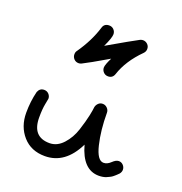

<svg xmlns="http://www.w3.org/2000/svg" viewBox="-116 -732 793 835"><g transform="rotate(20 280.0 -315.0)"><path d="M491 -90Q503 -90 511.5 -81Q520 -72 520 -60Q520 -50 513 -41L510 -38Q508 -36 505.5 -33.5Q503 -31 498.5 -27Q494 -23 489.5 -19.5Q485 -16 478 -12.5Q471 -9 464 -6Q457 -3 448 -1.5Q439 0 430 0Q355 0 326 -106Q274 0 180 0Q116 0 78 -43Q40 -86 40 -150Q40 -202 52 -250Q60 -270 80 -270Q93 -270 101.5 -261Q110 -252 110 -240Q110 -238 105 -213.5Q100 -189 100 -150Q100 -60 180 -60Q215 -60 242.5 -90Q270 -120 283.5 -162Q297 -204 303 -232.5Q309 -261 310 -274Q312 -284 320 -292Q328 -300 340 -300Q352 -300 361 -291Q370 -282 370 -270Q370 -189 385.5 -124.5Q401 -60 430 -60Q447 -60 462.5 -75Q478 -90 491 -90ZM250 -630Q263 -630 271.5 -621Q280 -612 280 -600Q280 -583 259 -539Q366 -601 397 -617Q403 -620 410 -620Q422 -620 431 -611.5Q440 -603 440 -590Q440 -578 431 -569Q370 -508 348 -441Q341 -420 320 -420Q307 -420 298.5 -429Q290 -438 290 -450Q290 -463 307 -497Q220 -446 193 -433Q187 -430 180 -430Q167 -430 158.5 -439Q150 -448 150 -460Q150 -471 155 -477Q201 -543 221 -609Q227 -630 250 -630Z"/></g></svg>

Font: Pecita
Style: Book
Weight: 400
Width: 7
Version: Version 4.3